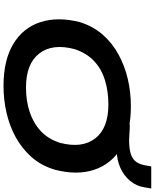

<svg xmlns="http://www.w3.org/2000/svg" viewBox="86 -957 881 1093"><g transform="rotate(90 526.5 -410.5)"><path d="M469 10Q323 10 230.5 -45.5Q138 -101 106 -200Q74 -299 106 -425Q130 -501 177.5 -555Q225 -609 290 -644.5Q355 -680 429.5 -697.5Q504 -715 585 -715Q732 -715 823 -659.5Q914 -604 946.5 -506Q979 -408 946 -282Q923 -205 875 -150.5Q827 -96 763 -60.5Q699 -25 623.5 -7.5Q548 10 469 10ZM478 -118Q553 -118 616 -138.5Q679 -159 725 -201Q771 -243 793 -311Q826 -437 768 -512Q710 -587 575 -587Q500 -587 436.5 -567.5Q373 -548 328 -506Q283 -464 260 -396Q226 -269 284.5 -193.5Q343 -118 478 -118ZM729 -635 688 -709Q711 -709 735.5 -707Q760 -705 777 -705Q829 -705 859 -715.5Q889 -726 903.5 -748.5Q918 -771 923 -807L927 -831H1053L1046 -790Q1039 -746 1009.5 -710.5Q980 -675 935 -655Q890 -635 839 -635Z"/></g></svg>

Font: Nunito Sans 7pt Expanded
Style: Bold Italic
Weight: 700
Width: 7
Italic angle: -9°
Designer: Vernon Adams
Foundry: Vernon Adams
Version: Version 3.101;gftools[0.9.27]